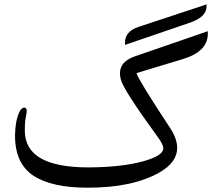

<svg xmlns="http://www.w3.org/2000/svg" viewBox="-20 -850 1006 891"><path d="M769.5 -255.9C672.9 -402.3 620.6 -487.3 613.3 -510.7L828.1 -575.7C905.8 -599.1 944.3 -638.2 944.3 -692.9V-705.1L605.5 -588.4C559.6 -572.3 536.6 -546.4 536.6 -509.8C536.6 -500.5 538.1 -490.7 541 -480C549.8 -447.3 606.4 -359.4 710.9 -215.8C727.1 -193.8 735.8 -177.2 737.3 -166.5C737.8 -165 737.8 -163.1 737.8 -161.6C737.8 -139.2 707.5 -119.1 646.5 -102.1C580.6 -83.5 495.6 -73.7 391.1 -73.2H389.6C195.8 -73.2 97.7 -128.4 95.2 -239.3V-250C95.2 -273.9 97.2 -295.4 101.1 -314C103 -322.3 104 -328.6 104 -334C104 -344.2 100.6 -349.6 94.2 -350.6H92.8C83.5 -350.6 75.7 -343.3 68.8 -328.1C56.6 -300.3 50.3 -265.1 49.8 -222.7V-219.7C49.8 -132.8 79.1 -70.8 137.2 -33.2C194.3 2.9 277.3 21 385.3 21H388.2C526.4 21 636.7 -2.4 720.2 -49.8C774.9 -81.1 802.2 -119.1 802.2 -163.6C802.2 -191.4 791.5 -222.2 769.5 -255.9ZM862.3 -745.1C913.1 -762.7 938.5 -787.6 938.5 -820.3V-829.6L622.6 -725.1C581.1 -711.4 560.1 -687 560.1 -651.9V-641.6Z"/></svg>

Font: Gandom
Style: Regular
Weight: 400
Foundry: DejaVu fonts team - Redesigned by Saber Rastikerdar - Based on Samim Font
Version: Version 0.8